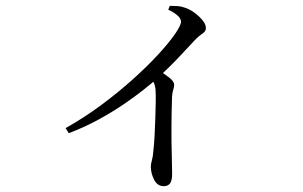

<svg xmlns="http://www.w3.org/2000/svg" viewBox="-20 -582 1040 660"><path d="M558.4 -548.6 563.6 -561.9Q576.9 -561.6 589.8 -561Q602.7 -560.4 616.8 -555.2Q633.3 -549.8 649.6 -537.5Q665.9 -525.2 676.8 -511.6Q687.7 -497.9 687.7 -486.4Q687.7 -477.9 683.5 -473.3Q679.4 -468.7 671.8 -463.6Q664.2 -458.5 653.2 -447.7Q628.9 -421.9 595.9 -386.5Q562.9 -351.2 518.3 -310.8Q502.9 -296.8 473.7 -273.6Q444.6 -250.4 405.4 -223.7Q366.2 -196.9 318.3 -170.8Q270.3 -144.6 216.4 -124.1L205.5 -141.6Q268.9 -177.1 328.1 -221Q387.2 -264.9 437.1 -309.8Q487 -354.6 524.1 -395Q561.1 -435.4 581.7 -465.2Q602.2 -495 602.2 -507.3Q602.2 -519.1 588.4 -530.3Q574.6 -541.6 558.4 -548.6ZM492.5 -320.6 520.4 -345Q542.8 -329.5 560.7 -316Q578.6 -302.6 578.6 -290.7Q578.6 -282.6 575.5 -273.6Q572.4 -264.5 571.4 -249.5Q569.6 -195.4 569.4 -142.4Q569.2 -89.5 570.5 -47.5Q571.7 -5.5 571.7 16.3Q571.7 38.3 564.6 48.2Q557.5 58 542.7 58Q521.1 58 509.8 35.7Q498.5 13.5 498.5 -8.5Q498.5 -18.7 502.2 -31.4Q505.9 -44 507.1 -62.8Q509.7 -84.6 511.3 -114.4Q512.9 -144.3 513.9 -175.2Q514.9 -206 515.3 -231.1Q515.7 -256.2 514.9 -269.2Q514.1 -284.7 509.7 -295.4Q505.3 -306.2 492.5 -320.6Z"/></svg>

Font: Early Summer Mincho VF
Style: Regular
Weight: 250
Designer: GuiWonder
Version: Version 1.002